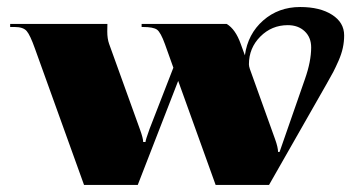

<svg xmlns="http://www.w3.org/2000/svg" viewBox="-20 -522 1015 542"><path d="M217.2 0 78.7 -384.6Q65.1 -423.1 55.3 -434.4Q45.5 -445.8 21.4 -445.8H8.7V-454.5H283.2Q282.8 -443.2 282.8 -433.6Q282.8 -412.6 288 -398.2L375 -156.9Q384.2 -131.6 384.2 -121.1H390.7Q390.7 -126.3 402.1 -157.8L469.4 -330.9L445.8 -396.9Q433.6 -430.9 423.1 -438.4Q412.6 -445.8 383.7 -445.8H379.8V-454.5H619.8Q644.7 -439.7 659.5 -398.2L671.3 -365.8Q679.6 -426.1 722.9 -464.2Q766.2 -502.2 827.4 -502.2Q883.3 -502.2 917.4 -480.3Q951.5 -458.5 951.5 -422.2Q951.5 -404.3 947.8 -387Q944.1 -369.8 935.8 -350.7Q927.4 -331.7 920.9 -319.1Q914.3 -306.4 901.2 -283.7L739.5 0H588.7L483 -293.7L368.9 0ZM764.9 -93.1H769.2L840.9 -299Q858.4 -348.8 858.4 -388.1Q858.4 -416.5 840 -433.8Q821.7 -451 792.4 -451Q746.9 -451 714.8 -418.7Q682.7 -386.4 682.7 -340.5Q682.7 -335.2 685.3 -327.4Q750.9 -145.1 756.6 -128.9Q764.9 -105.8 764.9 -93.1Z"/></svg>

Font: Wabroye
Style: Medium
Weight: 500
Designer: gluk
Foundry: gluk
Version: Version 0.14